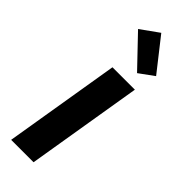

<svg xmlns="http://www.w3.org/2000/svg" viewBox="-256 -791 812 812"><g transform="rotate(45 150.0 -384.5)"><path d="M27 0 113 -520H247L161 0ZM204 -576 75 -711 156 -769 270 -624Z"/></g></svg>

Font: Iosevka Aile Extrabold Oblique
Style: Regular
Weight: 800
Italic angle: -9°
Designer: Belleve Invis
Foundry: Belleve Invis
Version: Version 31.1.0; ttfautohint (v1.8.4)